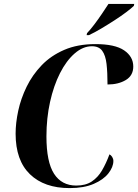

<svg xmlns="http://www.w3.org/2000/svg" viewBox="-20 -954 708 984"><path d="M337 10Q207 10 133.5 -61Q60 -132 60 -269Q60 -324 73.5 -386.5Q87 -449 116.5 -509.5Q146 -570 193.5 -619.5Q241 -669 309.5 -698.5Q378 -728 469 -728Q569 -728 616 -696Q663 -664 663 -613Q663 -567 625 -544Q587 -521 531 -521Q531 -583 526 -626.5Q521 -670 504 -693.5Q487 -717 451 -717Q405 -717 362.5 -680Q320 -643 287.5 -579Q255 -515 236.5 -431.5Q218 -348 218 -255Q218 -124 257 -63.5Q296 -3 371 -3Q419 -3 450.5 -24Q482 -45 503 -81Q524 -117 541 -163Q549 -159 555 -149.5Q561 -140 561 -129Q561 -98 535.5 -65.5Q510 -33 460 -11.5Q410 10 337 10ZM426 -784Q444 -803 464 -829.5Q484 -856 502.5 -883.5Q521 -911 536 -934H668L666 -924Q654 -912 627.5 -892Q601 -872 567 -850Q533 -828 498.5 -807.5Q464 -787 436 -774H424Z"/></svg>

Font: Noto Serif Display SemiCondensed
Style: Bold Italic
Weight: 700
Width: 4
Italic angle: -12°
Designer: Monotype Design Team
Foundry: Monotype Imaging Inc.
Version: Version 2.009